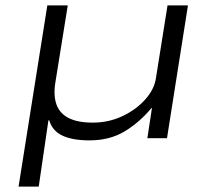

<svg xmlns="http://www.w3.org/2000/svg" viewBox="-20 -514 798 714"><path d="M49 180 156 -494H232L186 -208Q178 -159 190 -125.5Q202 -92 235.5 -75Q269 -58 325 -58Q384 -58 435 -82Q486 -106 520 -144Q554 -182 560 -224L603 -494H679L601 0H528L545 -112H543Q499 -59 443.5 -25.5Q388 8 313 8Q249 8 211.5 -10Q174 -28 163 -67L160 -66L124 180Z"/></svg>

Font: Nunito Sans 7pt Expanded Light
Style: Italic
Weight: 300
Width: 7
Italic angle: -9°
Designer: Vernon Adams
Foundry: Vernon Adams
Version: Version 3.101;gftools[0.9.27]